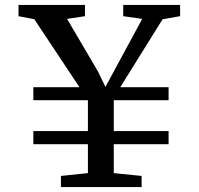

<svg xmlns="http://www.w3.org/2000/svg" viewBox="-20 -763 810 783"><path d="M304 -407.5 120 -684.5 55.5 -697V-743H326.5V-697L253.5 -686L379.5 -471.5L410 -408.5L444.5 -472.5L560 -686L482.5 -697V-743H714.5V-697L643 -684.5L470.5 -407.5H667.5V-354.5H444V-228.5H667.5V-175H444V-57L557.5 -45.5V0H228.5V-45.5L338.5 -57V-175H116V-228.5H338.5V-354.5H116V-407.5Z"/></svg>

Font: Merriweather 24pt Medium
Style: Regular
Weight: 500
Designer: Eben Sorkin
Foundry: Eben Sorkin
Version: Version 2.100